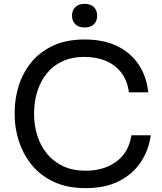

<svg xmlns="http://www.w3.org/2000/svg" viewBox="-20 -954 835 992"><path d="M423 18Q323 18 252.5 -17Q182 -52 139 -108Q96 -164 76 -229.5Q56 -295 56 -356V-378Q56 -444 76.5 -510Q97 -576 140 -630Q183 -684 252 -717Q321 -750 417 -750Q515 -750 585 -716Q655 -682 696 -621Q737 -560 746 -477H646Q638 -539 606 -579.5Q574 -620 525.5 -640Q477 -660 417 -660Q352 -660 303 -637.5Q254 -615 221.5 -574.5Q189 -534 172.5 -481Q156 -428 156 -366Q156 -307 172.5 -254Q189 -201 222.5 -160Q256 -119 306 -95.5Q356 -72 423 -72Q517 -72 581 -119Q645 -166 659 -255H759Q749 -180 708.5 -118Q668 -56 596.5 -19Q525 18 423 18ZM417 -812Q386 -812 369 -829Q352 -846 352 -873Q352 -900 369 -917Q386 -934 417 -934Q449 -934 465.5 -917Q482 -900 482 -873Q482 -846 465.5 -829Q449 -812 417 -812Z"/></svg>

Font: Sora Variable
Style: Regular
Weight: 400
Designer: Jonathan Barnbrook, Julián Moncada
Foundry: Barnbrook Fonts
Version: Version 2.000